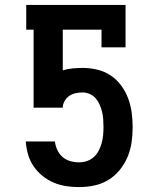

<svg xmlns="http://www.w3.org/2000/svg" viewBox="-20 -755 640 783"><path d="M302 8Q276 8 249.5 4Q223 0 198.5 -10.5Q174 -21 153 -38Q132 -55 117 -77Q102 -99 94.5 -125Q87 -151 85 -178H204Q206 -160 214 -143Q222 -126 235.5 -114.5Q249 -103 266.5 -98Q284 -93 302 -93Q319 -93 335 -98.5Q351 -104 363 -115Q375 -126 382.5 -140.5Q390 -155 394.5 -171Q399 -187 400.5 -203.5Q402 -220 402 -237Q402 -252 401 -267.5Q400 -283 396.5 -298Q393 -313 387 -327Q381 -341 371 -353Q361 -365 346.5 -371.5Q332 -378 317 -378Q303 -378 288.5 -375Q274 -372 262.5 -364Q251 -356 243.5 -343Q236 -330 236 -316H117V-634H87V-735H492V-562H394V-634H236V-468Q255 -474 275.5 -476Q296 -478 317 -478Q347 -478 376.5 -471Q406 -464 431 -447.5Q456 -431 474 -406.5Q492 -382 502.5 -354Q513 -326 517 -296Q521 -266 521 -236Q521 -205 516.5 -174Q512 -143 500 -114.5Q488 -86 468 -61.5Q448 -37 421.5 -21Q395 -5 364.5 1.5Q334 8 302 8Z"/></svg>

Font: Iosevka HT Extended
Style: Bold
Weight: 700
Width: 7
Monospace: yes
Designer: Belleve Invis
Foundry: Belleve Invis
Version: Version 32.3.0; ttfautohint (v1.8.4)